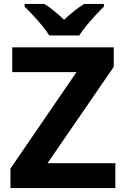

<svg xmlns="http://www.w3.org/2000/svg" viewBox="-20 -954 636 974"><path d="M565 0H33V-99L368 -588H42V-714H557V-615L221 -126H565ZM230 -774Q216 -797 193.5 -824Q171 -851 147.5 -876.5Q124 -902 105 -920V-934H205Q231 -918 255 -898Q279 -878 305 -854Q331 -878 356 -898Q381 -918 407 -934H507V-920Q489 -903 465 -877Q441 -851 418.5 -824Q396 -797 382 -774Z"/></svg>

Font: Noto Sans Lao UI
Style: Regular
Weight: 400
Designer: Monotype Design Team
Foundry: Monotype Imaging Inc.
Version: Version 2.000